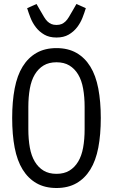

<svg xmlns="http://www.w3.org/2000/svg" viewBox="-20 -930 568 962"><path d="M263 -742Q227 -742 202 -756.5Q177 -771 160 -793Q143 -815 133 -840.5Q123 -866 116 -889L163 -910L182 -877Q193 -858 201 -844.5Q209 -831 218 -822.5Q227 -814 237.5 -809.5Q248 -805 263 -805Q278 -805 288.5 -809.5Q299 -814 308 -822.5Q317 -831 325 -844.5Q333 -858 344 -877L363 -910L410 -889Q403 -866 393 -840.5Q383 -815 366 -793Q349 -771 324 -756.5Q299 -742 263 -742ZM263 12Q205 12 163 -12Q121 -36 93.5 -80.5Q66 -125 53.5 -190Q41 -255 41 -339Q41 -421 53.5 -486.5Q66 -552 93.5 -596.5Q121 -641 163 -665Q205 -689 263 -689Q321 -689 363 -665Q405 -641 432.5 -596.5Q460 -552 472.5 -486.5Q485 -421 485 -339Q485 -255 472.5 -190Q460 -125 432.5 -80.5Q405 -36 363 -12Q321 12 263 12ZM263 -59Q301 -59 327.5 -75Q354 -91 371.5 -120Q389 -149 396.5 -190.5Q404 -232 404 -283V-394Q404 -444 396.5 -486Q389 -528 371.5 -557Q354 -586 327.5 -602Q301 -618 263 -618Q225 -618 198.5 -602Q172 -586 154.5 -557Q137 -528 129.5 -486Q122 -444 122 -394V-283Q122 -232 129.5 -190.5Q137 -149 154.5 -120Q172 -91 198.5 -75Q225 -59 263 -59Z"/></svg>

Font: PlemolJP
Style: Regular
Weight: 400
Monospace: yes
Version: v2.0.4; ttfautohint (v1.8.4.7-5d5b-dirty) -l 6 -r 45 -G 200 